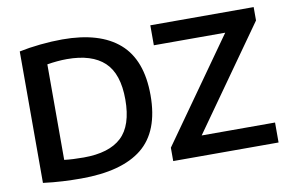

<svg xmlns="http://www.w3.org/2000/svg" viewBox="-78 -887 1556 1032"><g transform="rotate(-10 700.0 -371.0)"><path d="M287 6.5Q239.5 6.5 187 3.8Q134.5 1 80 -6V-723.5Q132 -734.5 195.2 -741Q258.5 -747.5 316 -747.5Q520.5 -747.5 626 -655Q731.5 -562.5 731.5 -370Q731.5 -173 620.5 -83.2Q509.5 6.5 287 6.5ZM320 -102.5Q458.5 -102.5 526.2 -165.5Q594 -228.5 594 -371Q594 -511.5 526 -575.2Q458 -639 322 -639Q296.5 -639 268.8 -636.5Q241 -634 214 -629.5V-108Q258.5 -102.5 320 -102.5ZM790 0V-73L1185 -631H795.5V-740H1359.5V-667L964.5 -109H1365V0Z"/></g></svg>

Font: Encode Sans Semi Expanded SemiBold
Style: Regular
Weight: 600
Width: 6
Designer: Multiple Designers
Foundry: Impallari Type
Version: Version 3.000; ttfautohint (v1.8.3) -l 8 -r 50 -G 200 -x 14 